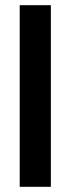

<svg xmlns="http://www.w3.org/2000/svg" viewBox="-20 -720 272 740"><path d="M56 0V-700H176V0Z"/></svg>

Font: Bricolage Grotesque 10pt Condensed SemiBold
Style: Regular
Weight: 600
Width: 3
Designer: Mathieu Triay
Foundry: Atelier Triay
Version: Version 1.000; ttfautohint (v1.8.4.7-5d5b);gftools[0.9.32]